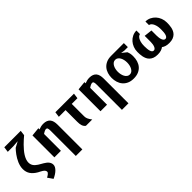

<svg xmlns="http://www.w3.org/2000/svg" viewBox="157 -1939 3386 3386"><g transform="rotate(-45 1850.0 -246.0)"><path d="M477 -750 465 -654Q437 -630.5 404.8 -601.8Q372.5 -573 340.5 -540.5Q308.5 -508 278.8 -473Q249 -438 226.2 -402Q203.5 -366 190 -329.8Q176.5 -293.5 176.5 -259.5Q176.5 -214 199 -178.5Q221.5 -143 270.5 -111.5Q291.5 -98 313.8 -85.8Q336 -73.5 357.5 -60.5Q379 -47.5 398.2 -33.2Q417.5 -19 432 -2Q446.5 15 455 35.5Q463.5 56 463.5 81Q463.5 106 449.8 130.8Q436 155.5 412.5 178.2Q389 201 356.8 221.5Q324.5 242 288 258.5L221 162Q236.5 154 250.5 145.2Q264.5 136.5 275 127.2Q285.5 118 291.8 108.8Q298 99.5 298 90Q298 69 284.2 52.8Q270.5 36.5 251.2 23.8Q232 11 211.2 1.2Q190.5 -8.5 176.5 -16.5Q102 -59 63.5 -114.8Q25 -170.5 25 -248Q25 -284 33.5 -319.2Q42 -354.5 56.2 -388Q70.5 -421.5 88.8 -452.5Q107 -483.5 126.8 -510.8Q146.5 -538 166 -561Q185.5 -584 202 -601L310 -659L189.5 -650H53.5L67 -750Z M729 0H566V-546.5L729 -563V-533.5Q753.5 -543.5 783 -550.8Q812.5 -558 843.5 -558Q891 -558 923.5 -544.8Q956 -531.5 976 -506.8Q996 -482 1004.8 -446.8Q1013.5 -411.5 1013.5 -368V250H850.5V-380.5Q850.5 -421.5 842.8 -440Q835 -458.5 813 -458.5Q804.5 -458.5 794.2 -455.2Q784 -452 773 -446.8Q762 -441.5 750.8 -434.5Q739.5 -427.5 729 -420.5Z M1449 -450V-142Q1449 -125 1451.8 -110Q1454.5 -95 1461.2 -78.8Q1468 -62.5 1479.8 -43.8Q1491.5 -25 1510 0H1352.5Q1335 -12.5 1323.8 -28.8Q1312.5 -45 1306 -65Q1299.5 -85 1297 -108.5Q1294.5 -132 1294.5 -160V-450H1127L1140.5 -550H1604.5L1591 -450Z M1879 0H1716V-546.5L1879 -563V-533.5Q1903.5 -543.5 1933 -550.8Q1962.5 -558 1993.5 -558Q2041 -558 2073.5 -544.8Q2106 -531.5 2126 -506.8Q2146 -482 2154.8 -446.8Q2163.5 -411.5 2163.5 -368V250H2000.5V-380.5Q2000.5 -421.5 1992.8 -440Q1985 -458.5 1963 -458.5Q1954.5 -458.5 1944.2 -455.2Q1934 -452 1923 -446.8Q1912 -441.5 1900.8 -434.5Q1889.5 -427.5 1879 -420.5Z M2270 -275.5Q2270 -331.5 2285.8 -382.8Q2301.5 -434 2334.5 -473Q2367.5 -512 2418.5 -535.2Q2469.5 -558.5 2540 -558.5H2857V-458.5H2770.5L2699.5 -469.5L2787.5 -400Q2794 -383 2798.5 -368.8Q2803 -354.5 2805.8 -340Q2808.5 -325.5 2809.5 -310Q2810.5 -294.5 2810.5 -275.5Q2810.5 -217.5 2794.8 -165.8Q2779 -114 2746 -75.2Q2713 -36.5 2662 -14Q2611 8.5 2540 8.5Q2469.5 8.5 2418.5 -15Q2367.5 -38.5 2334.5 -77.8Q2301.5 -117 2285.8 -168.5Q2270 -220 2270 -275.5ZM2423.5 -275.5Q2423.5 -243 2430.5 -210.2Q2437.5 -177.5 2452 -151Q2466.5 -124.5 2488.5 -108Q2510.5 -91.5 2540 -91.5Q2570 -91.5 2591.8 -108Q2613.5 -124.5 2628 -151Q2642.5 -177.5 2649.5 -210.2Q2656.5 -243 2656.5 -275.5Q2656.5 -308.5 2649.5 -341.2Q2642.5 -374 2628 -400Q2613.5 -426 2591.8 -442.2Q2570 -458.5 2540 -458.5Q2510.5 -458.5 2488.5 -442Q2466.5 -425.5 2452 -399.2Q2437.5 -373 2430.5 -340.2Q2423.5 -307.5 2423.5 -275.5Z M3358.5 -372V-243.5Q3358.5 -214 3362.5 -186.5Q3366.5 -159 3375 -138Q3383.5 -117 3396.5 -104.2Q3409.5 -91.5 3427 -91.5Q3446.5 -91.5 3459.2 -105Q3472 -118.5 3479.5 -142.2Q3487 -166 3489.8 -197.8Q3492.5 -229.5 3492.5 -265.5Q3492.5 -324.5 3481.2 -364Q3470 -403.5 3454.5 -426.8Q3439 -450 3422.5 -459.8Q3406 -469.5 3395 -469.5V-558.5Q3449.5 -558.5 3496.2 -536Q3543 -513.5 3577.5 -475.2Q3612 -437 3631.5 -386.2Q3651 -335.5 3651 -279.5Q3651 -254.5 3649.5 -223.5Q3648 -192.5 3641.2 -160.5Q3634.5 -128.5 3620.5 -98.2Q3606.5 -68 3581.8 -44.2Q3557 -20.5 3519.2 -6Q3481.5 8.5 3427 8.5Q3377 8.5 3341.8 -2.8Q3306.5 -14 3282.5 -33Q3258.5 -14.5 3223.2 -3Q3188 8.5 3138.5 8.5Q3084 8.5 3046.2 -6Q3008.5 -20.5 2983.8 -44.2Q2959 -68 2945.2 -98.2Q2931.5 -128.5 2924.8 -160.5Q2918 -192.5 2916.5 -223.5Q2915 -254.5 2915 -279.5Q2915 -335.5 2934.5 -386.2Q2954 -437 2988.2 -475.2Q3022.5 -513.5 3069.2 -536Q3116 -558.5 3170.5 -558.5V-469.5Q3160 -469.5 3143.2 -459.8Q3126.5 -450 3111 -426.8Q3095.5 -403.5 3084.2 -364Q3073 -324.5 3073 -265.5Q3073 -229.5 3076 -197.8Q3079 -166 3086.2 -142.2Q3093.5 -118.5 3106.2 -105Q3119 -91.5 3138.5 -91.5Q3156 -91.5 3169 -104.2Q3182 -117 3190.5 -138Q3199 -159 3203 -186.5Q3207 -214 3207 -243.5V-389Z"/></g></svg>

Font: B612
Style: Bold
Weight: 700
Designer: Nicolas Chauveau, Thomas Paillot, Jonathan Favre-Lamarine, Jean-Luc Vinot
Foundry: AIRBUS
Version: Version 1.008